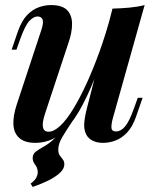

<svg xmlns="http://www.w3.org/2000/svg" viewBox="-20 -550 627 758"><path d="M267 -73Q242 -36 226 -9Q210 18 210 41Q210 55 216 63.5Q222 72 228 79.5Q234 87 234 99Q234 116 217 132Q200 148 172 162Q144 176 109 188L101 175Q118 162 123.5 151Q129 140 129 131Q129 113 119 100.5Q109 88 109 74Q109 58 121.5 48.5Q134 39 154 28Q174 17 196 -4Q215 -19 229 -39Q243 -59 256 -79ZM395 -349Q357 -242 324 -172Q291 -102 258.5 -61Q226 -20 192 -3Q158 14 120 14Q78 14 56.5 -5Q35 -24 33 -57.5Q31 -91 46 -137L143 -431Q153 -461 148 -473Q143 -485 128 -485Q113 -485 96.5 -468Q80 -451 61 -399L45 -354H26L51 -427Q66 -469 87.5 -491Q109 -513 133.5 -521.5Q158 -530 181 -530Q225 -530 244.5 -510.5Q264 -491 264.5 -456.5Q265 -422 249 -377L158 -102Q134 -30 172 -30Q193 -30 218 -53.5Q243 -77 269.5 -120.5Q296 -164 322.5 -222Q349 -280 373.5 -348Q398 -416 418 -491ZM426 -85Q419 -60 420 -45.5Q421 -31 438 -31Q457 -31 473.5 -50.5Q490 -70 507 -117L524 -164H543L517 -89Q503 -49 481.5 -26.5Q460 -4 435.5 5Q411 14 387 14Q363 14 346 5.5Q329 -3 321 -18Q311 -36 312.5 -62Q314 -88 324 -126L424 -516Q460 -517 492 -520Q524 -523 551 -530Z"/></svg>

Font: Playfair Display SemiBold
Style: Italic
Weight: 600
Italic angle: -14°
Designer: Claus Eggers Sørensen
Foundry: Claus Eggers Sørensen
Version: Version 1.203